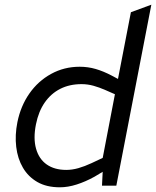

<svg xmlns="http://www.w3.org/2000/svg" viewBox="-20 -790 664 817"><path d="M235 7Q178 7 139 -15.5Q100 -38 77.5 -76.5Q55 -115 49 -165Q43 -215 54 -270Q68 -339 105 -392Q142 -445 197.5 -475.5Q253 -506 319 -506Q354 -506 387 -496.5Q420 -487 456 -468L501 -444L477 -428L537 -738L624 -770L475 0H414L418 -80L413 -97L469 -389L428 -407Q403 -418 378 -425Q353 -432 327 -432Q276 -432 236.5 -412Q197 -392 170.5 -354Q144 -316 133 -261Q121 -201 133.5 -157Q146 -113 179 -90Q212 -67 262 -67Q287 -67 313.5 -74.5Q340 -82 370 -96L421 -120L427 -65L382 -38Q344 -17 306.5 -5Q269 7 235 7Z"/></svg>

Font: REM Light
Style: Italic
Weight: 300
Italic angle: -11°
Designer: Octavio Pardo
Foundry: Ashler Design
Version: Version 1.005;gftools[0.9.28]